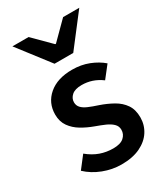

<svg xmlns="http://www.w3.org/2000/svg" viewBox="-187 -828 806 925"><g transform="rotate(-30 215.5 -366.0)"><path d="M210 12Q159 12 109.5 -7Q60 -26 24 -60L75 -126Q108 -99 142 -87Q176 -75 214 -75Q254 -75 273 -92Q292 -109 292 -134Q292 -154 277.5 -168Q263 -182 240 -192Q217 -202 189 -212Q153 -225 122 -243.5Q91 -262 71.5 -289.5Q52 -317 52 -356Q52 -421 100 -462Q148 -503 230 -503Q280 -503 322 -486.5Q364 -470 394 -444L343 -379Q317 -398 290 -407Q263 -416 233 -416Q196 -416 178 -400Q160 -384 160 -362Q160 -344 171.5 -331.5Q183 -319 205 -309.5Q227 -300 258 -290Q296 -277 329 -258.5Q362 -240 381.5 -211.5Q401 -183 401 -140Q401 -98 379 -63.5Q357 -29 314.5 -8.5Q272 12 210 12ZM172 -570 38 -744H128L222 -650H226L320 -744H410L276 -570Z"/></g></svg>

Font: Source Sans 3 ExtraLight SemiBold
Style: Regular
Weight: 600
Version: Version 3.052;hotconv 1.1.0;makeotfexe 2.6.0